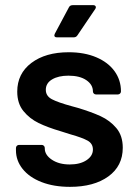

<svg xmlns="http://www.w3.org/2000/svg" viewBox="-20 -720 537 746"><path d="M42 -136V-145Q42 -150 45.5 -153.5Q49 -157 54 -157H142Q147 -157 150.5 -153.5Q154 -150 154 -145V-143Q154 -118 181.5 -99.5Q209 -81 251 -81Q291 -81 316 -97.5Q341 -114 341 -139Q341 -162 320.5 -173.5Q300 -185 254 -198L216 -210Q165 -225 130 -242Q95 -259 71 -288.5Q47 -318 47 -364Q47 -434 102 -475.5Q157 -517 247 -517Q308 -517 354 -497.5Q400 -478 425 -443.5Q450 -409 450 -365Q450 -360 446.5 -356.5Q443 -353 438 -353H353Q348 -353 344.5 -356.5Q341 -360 341 -365Q341 -391 315.5 -408.5Q290 -426 246 -426Q207 -426 182.5 -411.5Q158 -397 158 -371Q158 -347 181.5 -334.5Q205 -322 260 -307L282 -301Q335 -285 371 -268.5Q407 -252 432 -222.5Q457 -193 457 -146Q457 -75 401 -34.5Q345 6 252 6Q189 6 141.5 -12.5Q94 -31 68 -63.5Q42 -96 42 -136ZM193 -589 248 -692Q252 -700 263 -700H342Q349 -700 351.5 -695.5Q354 -691 350 -685L281 -583Q276 -575 267 -575H201Q194 -575 192 -579Q190 -583 193 -589Z"/></svg>

Font: Amber EN SemiBold
Style: Regular
Weight: 600
Designer: Jeremy Tribby
Foundry: Tribby Type
Version: Version 1.408 November 24, 2021